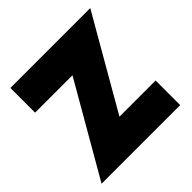

<svg xmlns="http://www.w3.org/2000/svg" viewBox="-189 -919 1089 1089"><g transform="rotate(-45 355.0 -375.0)"><path d="M684.6 -750Q524.4 -750 43.9 -750Q43.9 -700.2 43.9 -551.8Q119.1 -551.8 343.8 -551.8Q264.6 -414.1 25.4 0Q64.5 0 182.6 0Q300.8 0 656.2 0Q656.2 -48.8 656.2 -197.3Q584 -197.3 366.2 -197.3Q445.3 -335 684.6 -750Z"/></g></svg>

Font: Big John
Style: Regular
Weight: 400
Designer: Ion Lucin
Version: Version 1.000